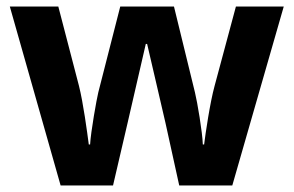

<svg xmlns="http://www.w3.org/2000/svg" viewBox="-20 -566 896 586"><path d="M485 -191 527 0H689L846 -546H700L635 -304C621 -253 607 -158 603 -125H599C598 -162 582 -256 575 -284L511 -546H347L280 -284C275 -264 257 -163 255 -125H251C246 -163 234 -253 221 -304L158 -546H10L165 0H325L369 -189C380 -236 416 -392 425 -432H429C438 -392 475 -236 485 -191Z"/></svg>

Font: Noto Sans Malayalam
Style: Bold
Weight: 700
Designer: Jelle Bosma - Monotype Design Team
Foundry: Monotype Imaging Inc.
Version: Version 2.104